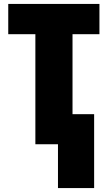

<svg xmlns="http://www.w3.org/2000/svg" viewBox="-20 -734 548 977"><path d="M275 223V0H160V-560H22V-714H486V-560H349V-153H459V223Z"/></svg>

Font: Noto Sans Display SemiCondensed Black
Style: Regular
Weight: 900
Width: 4
Designer: Monotype Design Team
Foundry: Monotype Imaging Inc.
Version: Version 1.900